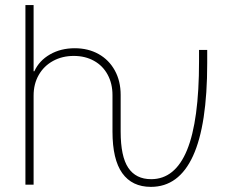

<svg xmlns="http://www.w3.org/2000/svg" viewBox="-20 -727 916 756"><path d="M80.1 -707H112.3V-446.3H115.2Q134.3 -488.3 176.8 -512.7Q219.2 -537.1 274.4 -537.1Q327.1 -537.1 368.2 -514.2Q409.2 -491.2 432.1 -449.5Q455.1 -407.7 455.1 -353.5V-209Q455.1 -110.8 485.1 -66.2Q515.1 -21.5 575.2 -21.5Q669.4 -21.5 716.6 -136.5Q763.7 -251.5 763.7 -485.4V-530.3H795.9V-478.5Q795.9 -234.9 740 -113Q684.1 8.8 574.2 8.8Q500 8.8 461.4 -45.2Q422.9 -99.1 422.9 -209V-352.5Q422.9 -397.9 403.8 -433.1Q384.8 -468.3 350.1 -487.5Q315.4 -506.8 270.5 -506.8Q225.1 -506.8 189 -487.1Q152.8 -467.3 132.6 -431.9Q112.3 -396.5 112.3 -350.6V0H80.1Z"/></svg>

Font: Pretendard Std Thin
Style: Regular
Weight: 100
Designer: Base glyphs from Inter by Rasmus Andersson; Hangeul glyphs from Noto Sans CJK(Source Han Sans) by Jang Soo-young and Kan
Foundry: Kil Hyung-jin
Version: Version 1.309